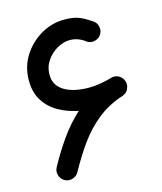

<svg xmlns="http://www.w3.org/2000/svg" viewBox="-104 -708 701 831"><g transform="rotate(-15 247.0 -292.5)"><path d="M83 40Q66.9 30.8 61.5 12.5Q56.2 -5.9 65.4 -22.5Q97.2 -81.1 135 -135Q172.9 -189 220.7 -232.9Q173.3 -242.2 133.5 -264.4Q93.8 -286.6 69.8 -324Q45.9 -361.3 45.9 -415Q45.9 -477.1 76.9 -525.6Q107.9 -574.2 157 -602.5Q206.1 -630.9 260.7 -630.9Q299.8 -630.9 323.5 -622.3Q347.2 -613.8 377.9 -592.8Q394.5 -584 399.9 -565.7Q405.3 -547.4 396.5 -530.8Q387.7 -514.2 369.4 -508.8Q351.1 -503.4 334.5 -511.7Q300.8 -539.1 261.7 -539.1Q233.9 -539.1 205.6 -523.2Q177.2 -507.3 158 -479.7Q138.7 -452.1 138.7 -416.5Q138.7 -368.2 180.2 -343.3Q221.7 -318.4 291 -318.4Q314 -318.4 341.3 -323Q368.7 -327.6 390.6 -334Q393.6 -335 396.5 -335.9Q413.6 -339.4 428.7 -330.3Q443.8 -321.3 449.2 -304.7Q453.1 -292 450.2 -279.3Q450.2 -279.3 450.2 -279.3Q450.2 -279.3 449.7 -278.8Q443.8 -255.4 421.9 -247.1Q354 -225.1 304.9 -185.5Q255.9 -146 218 -93.3Q180.2 -40.5 146 22Q136.7 38.6 118.4 43.9Q100.1 49.3 83 40Z"/></g></svg>

Font: Mikhak Medium
Style: Regular
Weight: 500
Designer: Amin Abedi
Version: Version 3.3